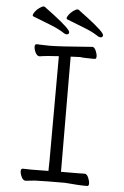

<svg xmlns="http://www.w3.org/2000/svg" viewBox="-59 -917 618 960"><g transform="rotate(5 250.0 -437.0)"><path d="M88 -58 128 -57 216 -58 217 -107 218 -634Q158 -631 122 -625Q109 -625 101 -641.5Q93 -658 93 -671Q93 -684 103 -684Q110 -684 128.5 -683Q147 -682 168 -682Q215 -682 381 -695Q391 -695 398.5 -678.5Q406 -662 406 -649Q406 -636 397 -636Q340 -636 325 -639L277 -637L279 -59H284Q383 -59 397 -60Q409 -60 416.5 -42.5Q424 -25 424 -12.5Q424 0 416 0Q380 1 304 -6Q209 -6 153 -4L107 1Q94 1 86 -15.5Q78 -32 78 -45Q78 -58 88 -58ZM416 -746Q414 -746 406 -749Q375 -770 332 -786.5Q289 -803 244 -821Q240 -823 240 -826Q240 -833 248.5 -844.5Q257 -856 270 -865.5Q283 -875 291 -875Q295 -875 296 -874Q404 -795 424 -768Q429 -761 429 -758Q429 -746 416 -746ZM246 -746Q244 -746 236 -749Q205 -770 162 -786.5Q119 -803 74 -821Q70 -823 70 -826Q70 -833 78.5 -844.5Q87 -856 100 -865.5Q113 -875 121 -875Q125 -875 126 -874Q234 -795 254 -768Q259 -761 259 -758Q259 -746 246 -746Z"/></g></svg>

Font: Moon Stars Kai HW Light
Style: Regular
Weight: 300
Designer: GuiWonder
Version: Version 1.101